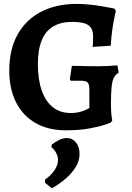

<svg xmlns="http://www.w3.org/2000/svg" viewBox="-20 -674 694 1010"><path d="M326.6 11.5Q234.4 11.5 167.6 -26.5Q100.7 -64.5 64.7 -135.3Q28.7 -206.2 28.7 -303.3Q28.7 -412.4 71.6 -490.7Q114.5 -569 194.4 -611.3Q274.4 -653.5 384.2 -653.5Q417 -653.5 451.9 -649.8Q486.8 -646.1 516.3 -641.1Q545.7 -636.1 564 -632.3Q582.3 -628.6 582.3 -628.6L589.5 -616.3Q589.5 -616.3 584 -592.2Q578.5 -568.1 572 -526.8Q565.5 -485.4 562.5 -433.5L467.3 -427.3Q467.3 -427.3 468.6 -443.6Q469.8 -459.9 469.8 -481.7Q469.8 -524.2 444.9 -541.5Q420 -558.9 360.3 -558.9Q300.1 -558.9 259.9 -534.9Q219.6 -511 199.5 -461.7Q179.3 -412.5 179.3 -337.1Q179.3 -254.5 199.9 -196.9Q220.5 -139.3 258.9 -109.4Q297.3 -79.5 351.4 -79.5Q381.5 -79.5 403.7 -86.1Q425.9 -92.6 438 -99.2Q450.1 -105.8 450.1 -105.8V-201.2Q450.1 -230.6 441.4 -240Q432.7 -249.3 405.4 -249.3Q395.8 -249.3 383.3 -249.3Q370.9 -249.3 361.8 -249.1Q352.7 -248.8 352.7 -248.8L347.5 -257.4L357.9 -327.6Q369.6 -327.6 391.8 -327.1Q414 -326.6 441.7 -326Q469.4 -325.5 496.6 -325.5Q521.7 -325.5 544.6 -326.7Q567.5 -328 582.5 -329.2Q597.5 -330.5 597.5 -330.5L604.2 -292.2Q587.2 -280.9 578.7 -264.3Q570.2 -247.8 566.9 -216.4Q563.7 -185.1 563.7 -127.8Q563.7 -99.6 565.5 -77.3Q567.3 -55.1 570.7 -40.7L562 -28.6Q562 -28.6 533 -18.4Q504.1 -8.3 451.2 1.6Q398.3 11.5 326.6 11.5ZM252.9 316.5 216.8 287.5V270.7Q246.4 250.8 265.8 222.6Q285.2 194.5 285.2 168.5Q285.2 148.5 275.3 130.3Q265.4 112 250.2 100.2L252.6 86.2Q270.3 72.4 291.3 62.2Q312.2 52.1 330.5 52.1Q360.3 52.1 379.4 75Q398.5 97.8 398.5 136.6Q398.5 172.2 378 205.3Q357.5 238.4 324.6 266.5Q291.7 294.7 252.9 316.5Z"/></svg>

Font: Alegreya
Style: Regular
Weight: 400
Designer: Juan Pablo del Peral
Foundry: Huerta Tipografica
Version: Version 2.009